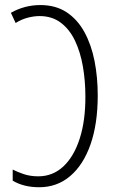

<svg xmlns="http://www.w3.org/2000/svg" viewBox="-20 -745 470 774"><path d="M138.2 9.8Q75.7 9.8 31.2 -16.6V-61.5Q49.8 -51.8 75.9 -43Q102.1 -34.2 134.3 -34.2Q192.9 -34.2 235.6 -74.2Q278.3 -114.3 301.5 -186.8Q324.7 -259.3 324.2 -356.9Q324.2 -418.9 314.2 -476.8Q304.2 -534.7 282.5 -580.6Q260.7 -626.5 225.3 -653.3Q189.9 -680.2 139.6 -680.2Q116.7 -680.2 91.6 -673.6Q66.4 -667 43 -652.3L23.9 -693.4Q79.1 -724.6 142.6 -724.6Q204.6 -724.6 248.5 -695.6Q292.5 -666.5 320.3 -615.7Q348.1 -564.9 361.1 -499.3Q374 -433.6 374 -360.4Q374 -246.1 345 -163.1Q315.9 -80.1 262.9 -35.2Q210 9.8 138.2 9.8Z"/></svg>

Font: Open Sans Condensed Light
Style: Regular
Weight: 300
Width: 3
Designer: Monotype Design Team
Foundry: Monotype Imaging Inc.
Version: Version 3.003; ttfautohint (v1.8.4)